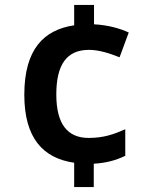

<svg xmlns="http://www.w3.org/2000/svg" viewBox="-20 -837 612 774"><path d="M359 -739V-817H279V-735C158 -717 78 -640 78 -455C78 -280 154 -199 279 -181V-83H358V-177C407 -180 446 -190 485 -209V-316C437 -295 398 -281 337 -281C253 -281 207 -336 207 -456C207 -577 249 -636 339 -636C377 -636 420 -623 462 -606L499 -706C464 -722 417 -736 359 -739Z"/></svg>

Font: Noto Sans Kannada UI SemiBold
Style: Regular
Weight: 600
Designer: Jelle Bosma - Monotype Design Team
Foundry: Monotype Imaging Inc.
Version: Version 2.005